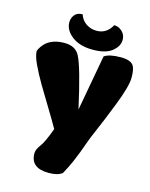

<svg xmlns="http://www.w3.org/2000/svg" viewBox="-129 -963 815 1044"><g transform="rotate(15 278.5 -440.5)"><path d="M248 0Q146 0 146 -83Q146 -105 166.5 -131.5Q187 -158 216 -238Q189 -286 154.5 -342Q120 -398 88.5 -451.5Q57 -505 35.5 -551Q14 -597 14 -624Q17 -634 28 -650Q39 -666 52 -676Q89 -705 150 -705Q211 -705 235 -660Q266 -601 316 -375L373 -689Q401 -709 465 -709Q522 -709 538 -683Q550 -664 550 -616.5Q550 -569 507.5 -460Q465 -351 435 -283Q417 -242 406.5 -212Q396 -182 385.5 -154.5Q375 -127 361.5 -95.5Q348 -64 324 -20Q300 0 248 0ZM385 -868Q406 -868 421 -857Q450 -837 450 -802Q450 -767 414.5 -738Q379 -709 306 -709Q233 -709 189 -742.5Q145 -776 145 -821Q145 -844 159.5 -862.5Q174 -881 204 -881Q218 -838 261 -821Q278 -814 300 -814Q356 -814 385 -868Z"/></g></svg>

Font: Chela One Cyrilic
Style: Regular
Weight: 400
Designer: Miguel Hernandez
Foundry: LatinoType
Version: Version 1.001